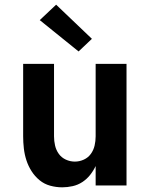

<svg xmlns="http://www.w3.org/2000/svg" viewBox="-20 -793 640 821"><path d="M246 8Q220 8 194.5 1Q169 -6 149 -22.5Q129 -39 115 -61Q101 -83 93 -107.5Q85 -132 82 -158Q79 -184 79 -210V-520H211V-210Q211 -190 215.5 -170.5Q220 -151 231.5 -135Q243 -119 261.5 -110.5Q280 -102 300 -102Q320 -102 338.5 -110.5Q357 -119 368.5 -135Q380 -151 384.5 -170.5Q389 -190 389 -210V-520H521V0H389V-83Q379 -62 365 -44.5Q351 -27 332 -14.5Q313 -2 290.5 3Q268 8 246 8ZM316 -573 150 -707 220 -773 373 -627Z"/></svg>

Font: Iosevka SS04 XBd Ex
Style: Regular
Weight: 800
Width: 7
Monospace: yes
Designer: Belleve Invis
Foundry: Belleve Invis
Version: Version 19.0.0; ttfautohint (v1.8.4)